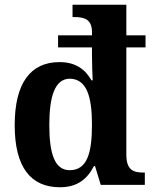

<svg xmlns="http://www.w3.org/2000/svg" viewBox="-20 -780 647 810"><path d="M233 10C305 10 348 -24 376 -79H381L405 0H591V-52H584C539 -52 513 -66 513 -128V-580H594V-631H513V-760H286V-708H293C334 -708 368 -700 368 -645V-631H225V-580H368V-547C368 -513 370 -456 371 -441H366C340 -486 301 -518 231 -518C110 -518 42 -431 42 -252C42 -74 110 10 233 10ZM274 -62C212 -62 188 -129 188 -252C188 -375 212 -447 274 -448C346 -447 368 -373 368 -253C368 -131 346 -62 274 -62Z"/></svg>

Font: Noto Serif Ethiopic SemiCondensed
Style: Bold
Weight: 700
Width: 4
Designer: Monotype Design Team
Foundry: Monotype Imaging Inc.
Version: Version 2.102